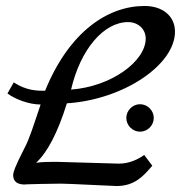

<svg xmlns="http://www.w3.org/2000/svg" viewBox="-20 -635 611 643"><path d="M463 -116C443 -102 414 -87 378 -87C367 -87 181 -93 170 -93C144 -93 126 -93 101 -90C139 -125 173 -190 204 -289C392 -301 566 -417 566 -529C566 -581 525 -615 464 -615C342 -615 212 -530 131 -331C105 -331 69 -331 26 -359L5 -322C30 -303 77 -285 116 -285C91 -211 79 -171 62 -139C27 -71 25 -58 24 -50C24 -28 36 -18 61 -17C60 -18 159 -20 183 -20C212 -20 356 -12 370 -12C431 -12 460 -45 490 -80ZM409 -561C443 -561 468 -537 468 -506C468 -430 353 -345 218 -335C249 -469 327 -561 409 -561ZM403 -240C403 -215 424 -194 449 -194C474 -194 495 -215 495 -240C495 -265 474 -286 449 -286C424 -286 403 -265 403 -240Z"/></svg>

Font: Marck Script
Style: Regular
Weight: 400
Designer: Denis Masharov, Marck Fogel
Foundry: Denis Masharov
Version: Version 1.002